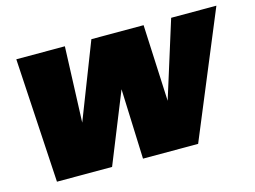

<svg xmlns="http://www.w3.org/2000/svg" viewBox="-81 -703 1118 841"><g transform="rotate(-15 478.0 -282.0)"><path d="M82 0 48.8 -564H269L255.9 -221.2L389.2 -564H626L642.1 -216.8L751 -564H956.1L722.2 0H472.2L460 -317.9L332 0Z"/></g></svg>

Font: SVN-Poppins Black
Style: Italic
Weight: 900
Italic angle: -10°
Designer: Ninad Kale (Devanagari), Jonny Pinhorn (Latin)
Foundry: Indian Type Foundry
Version: Version 3.002 2017